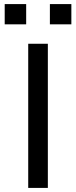

<svg xmlns="http://www.w3.org/2000/svg" viewBox="-20 -919 373 939"><path d="M118 0V-705H214V0ZM224 -800V-899H329V-800ZM3 -800V-899H108V-800Z"/></svg>

Font: Nunito Sans 7pt SemiExpanded
Style: Regular
Weight: 400
Width: 6
Designer: Vernon Adams
Foundry: Vernon Adams
Version: Version 3.101;gftools[0.9.27]